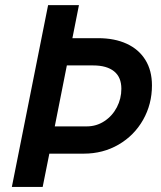

<svg xmlns="http://www.w3.org/2000/svg" viewBox="-20 -740 636 760"><path d="M170.4 -719.7H292.5L266.6 -588.9H368.2Q433.6 -588.9 481.4 -566.9Q529.3 -544.9 555.4 -502.9Q581.5 -460.9 581.5 -401.9Q581.5 -327.6 546.4 -265.6Q511.2 -203.6 449.5 -167.7Q387.7 -131.8 311.5 -131.8H175.3L148.9 0H26.9ZM323.2 -239.7Q361.8 -239.7 393.3 -260.5Q424.8 -281.2 442.6 -315.4Q460.4 -349.6 460.4 -388.7Q460.4 -434.6 431.4 -457.8Q402.3 -481 349.1 -481H244.6L196.8 -239.7Z"/></svg>

Font: Reddit Sans Fudge SmBold Italic
Style: Regular
Weight: 600
Italic angle: -11.25°
Designer: Stephen Hutchings
Version: Version 1.013